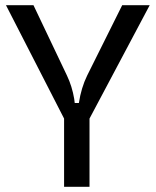

<svg xmlns="http://www.w3.org/2000/svg" viewBox="-20 -720 600 740"><path d="M325 0H227V-263L3 -700H109L238 -429Q258 -387 266 -339L268 -323H284Q293 -382 316 -429L451 -700H557L325 -263Z"/></svg>

Font: Voces
Style: Regular
Weight: 400
Designer: Ana Paula Megda, Pablo Ugerman
Foundry: Ana Paula Megda, Pablo Ugerman
Version: Version 1.003